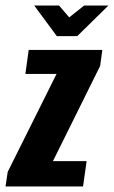

<svg xmlns="http://www.w3.org/2000/svg" viewBox="-44 -676 413 696"><path d="M-24 0 -16 -53 161 -408H48L60 -495H327L319 -437L148 -92H270L257 0ZM162 -545 80 -656H170L207 -613L261 -656H349L236 -545Z"/></svg>

Font: Alumni Sans Thin ExtraBold
Style: Italic
Weight: 800
Italic angle: -8°
Version: Version 1.016